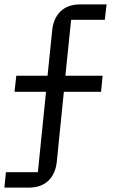

<svg xmlns="http://www.w3.org/2000/svg" viewBox="-23 -718 528 872"><path d="M-3 134H109C187 134 228 85 235 16L267 -301H436L443 -374H274L300 -628H453L461 -698H340C263 -698 221 -650 214 -580L193 -374H51L43 -301H186L149 64H4Z"/></svg>

Font: IBM Plex Arabic
Style: Regular
Weight: 400
Designer: Mike Abbink, Paul van der Laan, Pieter van Rosmalen, Wael Morcos, Khajak Apelian
Foundry: Bold Monday
Version: Version 1.0